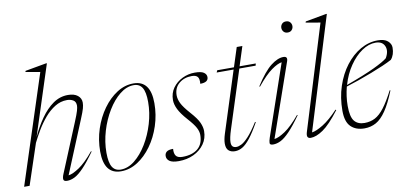

<svg xmlns="http://www.w3.org/2000/svg" viewBox="-78 -971 2579 1210"><g transform="rotate(-10 1211.5 -366.0)"><path d="M113.5 -260 27 0H-8L218 -695L125.5 -711L128 -718L262 -742H268.5L123.5 -294.5Q152.5 -357.5 188.8 -409.2Q225 -461 268.5 -491.5Q312 -522 363.5 -522Q404 -522 426 -504.2Q448 -486.5 448 -458.5Q448 -442.5 442.5 -422.2Q437 -402 418.5 -357.5L280.5 -22.5Q307 -25.5 349.8 -54Q392.5 -82.5 446 -147.5L449.5 -145Q405 -82.5 372.5 -48.8Q340 -15 314.8 -2.5Q289.5 10 266 10Q245 10 243 -2.5Q241 -15 250 -36.5L378.5 -348Q397 -392.5 403 -413.5Q409 -434.5 409 -446Q409 -471.5 391.8 -481.5Q374.5 -491.5 352.5 -491.5Q311 -491.5 275 -469.2Q239 -447 209 -411.8Q179 -376.5 155 -336.2Q131 -296 113.5 -260Z M783 -522Q892 -522 892 -376.5Q892 -302 869.2 -232.8Q846.5 -163.5 807 -108.8Q767.5 -54 717.2 -22Q667 10 611.5 10Q502.5 10 502.5 -135.5Q502.5 -210 525.2 -279.2Q548 -348.5 587.5 -403.2Q627 -458 677.2 -490Q727.5 -522 783 -522ZM611.5 -1Q657.5 -1 700.8 -35.5Q744 -70 778.8 -127.2Q813.5 -184.5 834 -253.2Q854.5 -322 854.5 -391Q854.5 -454 837 -482.5Q819.5 -511 783 -511Q737 -511 693.8 -476.5Q650.5 -442 615.8 -384.8Q581 -327.5 560.5 -258.8Q540 -190 540 -121Q540 -58 557.5 -29.5Q575 -1 611.5 -1Z M958 -72.5Q955.5 -43 966.5 -28Q977.5 -12.5 1008.5 -12.5Q1070.5 -12.5 1106.2 -41.8Q1142 -71 1142 -130Q1142 -151.5 1129 -176.2Q1116 -201 1079 -242Q1042 -283.5 1026.2 -315.5Q1010.5 -347.5 1010.5 -375Q1010.5 -419.5 1034.2 -452.5Q1058 -485.5 1095.8 -503.8Q1133.5 -522 1175 -522Q1216.5 -522 1233.2 -510.2Q1250 -498.5 1250 -480.5Q1250 -446.5 1198 -446.5Q1201 -479.5 1190 -491.5Q1179 -504 1153 -504Q1104.5 -504 1071.5 -476.2Q1038.5 -448.5 1038.5 -400.5Q1038.5 -376 1051.8 -348.8Q1065 -321.5 1104.5 -277Q1144 -233 1157 -203.8Q1170 -174.5 1170 -149.5Q1170 -102.5 1144.5 -66.5Q1119 -30.5 1076 -10.2Q1033 10 980.5 10Q940 10 922 -2.5Q904 -15 904 -35.5Q904 -52.5 916.2 -62.5Q928.5 -72.5 958 -72.5Z M1338.5 -129.5Q1321.5 -77 1321.5 -50.5Q1321.5 -31 1329.8 -23Q1338 -15 1353.5 -15Q1367.5 -15 1386.5 -24.5Q1405.5 -34 1432.2 -62.8Q1459 -91.5 1496 -150L1500.5 -147.5Q1466 -86 1439 -51.8Q1412 -17.5 1388.5 -3.8Q1365 10 1340.5 10Q1315 10 1299.8 -3.5Q1284.5 -17 1284.5 -47.5Q1284.5 -73.5 1296 -109.5L1420.5 -498.5H1312L1318 -512H1425L1464.5 -635H1500.5L1461 -512H1564.5L1561.5 -498.5H1457Z M1762 -704.5Q1762 -718.5 1771.2 -729.2Q1780.5 -740 1797.5 -740Q1814.5 -740 1823.8 -729.2Q1833 -718.5 1833 -704.5Q1833 -690.5 1823.8 -679.8Q1814.5 -669 1797.5 -669Q1780.5 -669 1771.2 -679.8Q1762 -690.5 1762 -704.5ZM1570.5 -37 1726.5 -491Q1701 -488 1660.8 -459.5Q1620.5 -431 1565 -363L1561.5 -366Q1617.5 -453.5 1661.8 -487.8Q1706 -522 1742.5 -522Q1772 -522 1761.5 -491.5L1598 -22.5Q1624 -25 1667 -53.5Q1710 -82 1764.5 -147.5L1768 -145Q1723.5 -82.5 1691 -48.8Q1658.5 -15 1633.2 -2.5Q1608 10 1584.5 10Q1563.5 10 1563.2 -2.5Q1563 -15 1570.5 -37Z M2011 -695 1918.5 -711 1921 -718 2053.5 -742H2060L1838.5 -22.5Q1866 -26 1910.8 -53.5Q1955.5 -81 2009 -138L2013 -134.5Q1949.5 -51 1904.5 -20.5Q1859.5 10 1825 10Q1811 10 1805.5 1Q1800 -8 1806.5 -30Z M2371 -197.5Q2339 -118 2308.2 -72.8Q2277.5 -27.5 2243.8 -8.8Q2210 10 2169 10Q2114.5 10 2082.5 -21.2Q2050.5 -52.5 2050.5 -123Q2050.5 -207 2074.5 -279.5Q2098.5 -352 2140.2 -406.5Q2182 -461 2235.2 -491.5Q2288.5 -522 2346.5 -522Q2389 -522 2410 -503.5Q2431 -485 2431 -461Q2431 -414.5 2406.5 -386.5Q2383.5 -374 2347.8 -358.5Q2312 -343 2269.8 -326.8Q2227.5 -310.5 2184.8 -295.5Q2142 -280.5 2104.5 -269Q2097 -240.5 2092.8 -210Q2088.5 -179.5 2088.5 -147.5Q2088.5 -77.5 2110.5 -50.5Q2132.5 -23.5 2175 -23.5Q2212.5 -23.5 2242.8 -39.2Q2273 -55 2302.2 -93.2Q2331.5 -131.5 2366.5 -199ZM2330 -510Q2286 -510 2242.2 -480.2Q2198.5 -450.5 2162.8 -398.2Q2127 -346 2107.5 -278.5Q2225.5 -321.5 2290 -352.2Q2354.5 -383 2377 -402Q2402 -444.5 2387.8 -477.2Q2373.5 -510 2330 -510Z"/></g></svg>

Font: Newsreader Display ExtraLight
Style: Italic
Weight: 275
Italic angle: -17°
Designer: Hugues Gentile
Foundry: Production Type
Version: Version 1.002